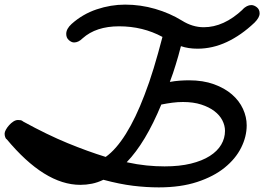

<svg xmlns="http://www.w3.org/2000/svg" viewBox="-66 -764 1145 832"><path d="M292 -598Q274 -580 255 -580Q244 -580 232.5 -590Q221 -600 221 -617Q221 -639 244 -660Q292 -703 353 -723.5Q414 -744 476 -744Q543 -744 606.5 -725.5Q670 -707 722 -675Q768 -646 817 -646Q904 -646 986 -723H985Q1004 -742 1023 -742Q1035 -742 1047 -732.5Q1059 -723 1059 -706Q1059 -688 1037 -666Q979 -611 917 -582Q855 -553 790 -553Q750 -553 718 -564Q712 -540 706.5 -521Q701 -502 695.5 -484Q690 -466 684 -448Q678 -430 670 -409Q692 -413 713 -414.5Q734 -416 753 -416Q814 -416 861 -399Q908 -382 939.5 -354.5Q971 -327 987 -292Q1003 -257 1003 -221Q1003 -172 979 -124Q955 -76 907.5 -37.5Q860 1 788.5 24.5Q717 48 622 48Q568 48 510.5 41Q453 34 382 15Q357 27 332.5 32Q308 37 282 37Q127 37 -38 -162L-37 -160Q-41 -163 -43.5 -170Q-46 -177 -46 -185Q-46 -192 -40.5 -202Q-35 -212 -26.5 -221.5Q-18 -231 -8 -237.5Q2 -244 12 -244Q20 -244 24.5 -243Q29 -242 35 -237Q139 -180 226.5 -144Q314 -108 392 -84Q437 -116 479.5 -184Q522 -252 560 -352Q581 -406 600 -468.5Q619 -531 638 -604Q553 -650 450 -650Q400 -650 360.5 -637Q321 -624 292 -598ZM638 -323Q634 -315 633 -311L621 -308ZM727 -322Q704 -322 681 -319Q658 -316 633 -311Q565 -146 483 -61Q529 -51 569 -47Q609 -43 647 -43Q712 -43 761 -55Q810 -67 843 -88Q876 -109 892.5 -137Q909 -165 909 -197Q909 -220 897.5 -242.5Q886 -265 863 -282.5Q840 -300 806 -311Q772 -322 727 -322ZM209 -84Q237 -68 262 -62Q287 -56 313 -56L305 -7Q265 -20 222 -36.5Q179 -53 132 -74L157 -117Q171 -106 183.5 -98Q196 -90 207 -85Z"/></svg>

Font: Discipuli Britannica Bold
Style: Regular
Weight: 700
Designer: Peter Wiegel
Foundry: Peter Wiegel
Version: Version 0.001 2009